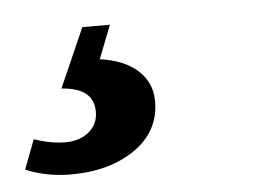

<svg xmlns="http://www.w3.org/2000/svg" viewBox="-58 -60 422 308"><g transform="rotate(-5 153.0 94.0)"><path d="M45.4 210.9Q6.3 210.9 -27.3 196.8L-9.3 149.4Q17.6 158.7 41 158.7Q64 158.7 78.9 146.5Q93.8 134.3 93.8 113.8Q93.8 75.7 42 72.3L84 -22.9H128.4L107.4 30.8Q146.5 36.1 168.2 55.9Q189.9 75.7 189.9 105.5Q189.9 153.8 148.9 182.4Q107.9 210.9 45.4 210.9Z"/></g></svg>

Font: Tinos
Style: Bold Italic
Weight: 700
Italic angle: -16.333°
Designer: Steve Matteson
Foundry: Monotype Imaging Inc.
Version: Version 1.23